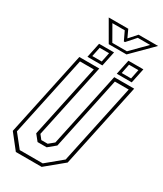

<svg xmlns="http://www.w3.org/2000/svg" viewBox="-245 -1089 1002 1179"><g transform="rotate(30 256.0 -500.0)"><path d="M78.5 0 -2.5 -103 124.5 -700H266L153.5 -172L177.5 -141.5H222.5L259.5 -172L372 -700H513.5L386.5 -103L261.5 0ZM93.5 -22H256.5L366.5 -113L487 -678.5H389L279.5 -162L228 -119.5H163.5L129.5 -162L239.5 -678.5H141.5L21 -113ZM375 -726 397 -831H503L481 -726ZM167 -726 189 -831H295L273 -726ZM190.5 -745H257.5L271 -811.5H204.5ZM399 -745H465.5L479 -811.5H412.5ZM241.5 -858.5 159.5 -1000.5H298L323 -946.5L371 -1000.5H509.5L367.5 -858.5ZM256.5 -876.5H360L464 -981.5H376.5L321.5 -919.5H313.5L284 -981.5H196.5Z"/></g></svg>

Font: Tourney Condensed ExtraLight
Style: Italic
Weight: 200
Width: 3
Italic angle: -12°
Designer: Tyler Finck
Foundry: Etcetera Type Co
Version: Version 1.010; ttfautohint (v1.8.3)